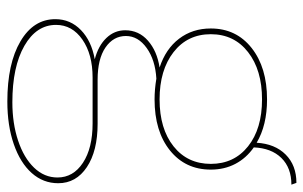

<svg xmlns="http://www.w3.org/2000/svg" viewBox="-176 -456 847 536"><g transform="rotate(90 248.0 -188.5)"><path d="M492 73Q492 115 463.5 147Q435 179 383 197Q331 215 264 215Q158 215 96 178.5Q34 142 34 81Q34 39 64.5 9.5Q95 -20 146 -29Q108 -39 86.5 -61.5Q65 -84 65 -114Q65 -152 94 -177.5Q123 -203 169 -210Q117 -227 88.5 -264.5Q60 -302 60 -353Q60 -424 114.5 -467Q169 -510 258 -510Q330 -510 379 -481Q382 -532 412 -562Q442 -592 491 -592L496 -578Q449 -578 421.5 -550Q394 -522 392 -473Q422 -452 438 -421.5Q454 -391 454 -353Q454 -282 400.5 -239Q347 -196 258 -196Q230 -196 200 -201Q148 -198 114.5 -174Q81 -150 81 -116Q81 -81 113 -59Q145 -37 203 -37H326Q402 -37 447 -7Q492 23 492 73ZM258 -210Q340 -210 389 -249Q438 -288 438 -353Q438 -418 389 -457Q340 -496 258 -496Q176 -496 126 -457Q76 -418 76 -353Q76 -288 126 -249Q176 -210 258 -210ZM476 75Q476 31 435 4Q394 -23 325 -23H197Q132 -23 91 5.5Q50 34 50 79Q50 134 108.5 167.5Q167 201 266 201Q325 201 373 185Q421 169 448.5 140.5Q476 112 476 75Z"/></g></svg>

Font: Work Sans Thin
Style: Regular
Weight: 260
Designer: Wei Huang
Foundry: Wei Huang
Version: Version 1.500